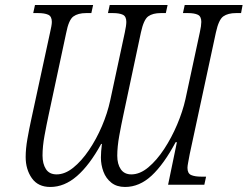

<svg xmlns="http://www.w3.org/2000/svg" viewBox="-20 -734 984 763"><path d="M180 9Q131 9 106.5 -26Q82 -61 82 -110Q82 -143 89 -182.5Q96 -222 103 -254L179 -605Q182 -618 184 -629Q186 -640 186 -647Q186 -669 171.5 -675.5Q157 -682 131 -682H112L119 -714H350L343 -682H322Q290 -682 271.5 -668.5Q253 -655 243 -603L173 -276Q165 -239 157 -195.5Q149 -152 149 -116Q149 -83 162.5 -62Q176 -41 205 -41Q238 -41 271 -67.5Q304 -94 333.5 -137.5Q363 -181 385 -232.5Q407 -284 418 -335L476 -605Q482 -633 482 -647Q482 -669 468 -675.5Q454 -682 429 -682H409L416 -714H646L639 -682H619Q587 -682 569 -669Q551 -656 540 -605L470 -276Q462 -239 454 -195Q446 -151 446 -115Q446 -82 460 -61.5Q474 -41 502 -41Q536 -41 569.5 -69Q603 -97 632.5 -142Q662 -187 684 -239Q706 -291 717 -340L774 -605Q777 -618 778.5 -629Q780 -640 780 -647Q780 -669 766 -675.5Q752 -682 727 -682H707L714 -714H944L938 -682H918Q886 -682 867.5 -669Q849 -656 838 -605L734 -122Q730 -100 727.5 -87Q725 -74 725 -67Q725 -45 739.5 -38.5Q754 -32 780 -32H799L792 0H648L683 -169H678Q631 -81 582.5 -36Q534 9 477 9Q444 9 422.5 -8Q401 -25 391 -52Q381 -79 381 -108Q381 -120 382 -133Q383 -146 385 -162H382Q336 -78 286 -34.5Q236 9 180 9Z"/></svg>

Font: Noto Serif Condensed Light
Style: Italic
Weight: 300
Width: 3
Italic angle: -12°
Designer: Monotype Design Team
Foundry: Monotype Imaging Inc.
Version: Version 2.014; ttfautohint (v1.8.4.7-5d5b)